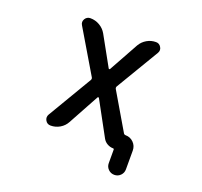

<svg xmlns="http://www.w3.org/2000/svg" viewBox="-148 -924 1296 1231"><g transform="rotate(20 500.0 -308.0)"><path d="M693.4 79.1V-13.7Q693.4 -19.5 687.5 -19.5Q666 -19.5 647 -30.3Q627.9 -41 617.2 -60.5L491.2 -292Q489.3 -294.9 486.3 -294.9Q483.4 -294.9 481.4 -292L367.2 -83Q351.6 -53.7 322.8 -36.6Q293.9 -19.5 259.8 -19.5Q236.3 -19.5 224.6 -40Q218.8 -49.8 218.8 -60.5Q218.8 -71.3 224.6 -81.1L403.3 -382.8Q408.2 -391.6 403.3 -400.4L230.5 -691.4Q223.6 -702.1 223.6 -712.9Q223.6 -722.7 229.5 -733.4Q242.2 -753.9 265.6 -753.9Q299.8 -753.9 329.1 -736.8Q358.4 -719.7 375 -690.4L485.4 -491.2Q487.3 -488.3 490.2 -488.3Q493.2 -488.3 495.1 -491.2L606.4 -692.4Q623 -720.7 651.4 -737.3Q679.7 -753.9 712.9 -753.9Q736.3 -753.9 748 -733.4Q753.9 -723.6 753.9 -713.9Q753.9 -703.1 748 -693.4L573.2 -400.4Q568.4 -391.6 573.2 -382.8L719.7 -133.8Q724.6 -126 733.4 -126Q765.6 -126 788.1 -103.5Q810.5 -81.1 810.5 -48.8V79.1Q810.5 103.5 793.5 120.6Q776.4 137.7 752 137.7Q727.5 137.7 710.4 120.6Q693.4 103.5 693.4 79.1Z"/></g></svg>

Font: Rounded-X Mgen+ 2m medium
Style: Regular
Weight: 500
Designer: [Source Han Sans]
Ryoko NISHIZUKA  (kana & ideographs); Paul D. Hunt (Latin, Greek & Cyrillic); Wenlong ZHANG  (bopomofo
Version: Version 1.059.20150602